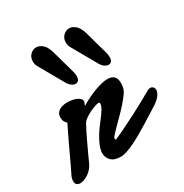

<svg xmlns="http://www.w3.org/2000/svg" viewBox="-151 -745 840 877"><g transform="rotate(-30 269.0 -306.5)"><path d="M221.7 -284.7Q240.7 -296.4 261 -306.2Q281.2 -315.9 300.3 -323Q319.3 -330.1 336.7 -334.2Q354 -338.4 367.7 -338.4Q389.6 -338.4 401.6 -327.9Q413.6 -317.4 413.6 -292.5Q413.6 -287.1 413.1 -281Q412.6 -274.9 411.1 -268.1Q408.7 -255.4 396.5 -238.3Q384.3 -221.2 367.9 -202.6Q351.6 -184.1 332.8 -165.3Q314 -146.5 298.1 -130.6Q282.2 -114.7 271.7 -103Q261.2 -91.3 261.2 -86.9Q261.2 -83 261.7 -81.5Q262.2 -80.1 266.1 -80.1Q292.5 -91.3 325 -107.2Q357.4 -123 389.6 -139.6Q421.9 -156.2 450.7 -172.1Q479.5 -188 499.5 -199.7Q503.9 -202.1 508.5 -203.9Q513.2 -205.6 517.1 -205.6Q525.9 -205.6 531.7 -199.7Q537.6 -193.8 537.6 -184.1Q537.6 -172.9 528.1 -158.4Q518.6 -144 496.1 -128.4Q479 -117.7 457.8 -104.2Q436.5 -90.8 413.3 -76.4Q390.1 -62 366.5 -48.3Q342.8 -34.7 320.8 -23.9Q298.8 -13.2 279.5 -6.6Q260.3 0 246.1 0Q212.4 0 195.6 -16.1Q178.7 -32.2 178.7 -57.6Q178.7 -61.5 179.2 -63.5Q182.6 -85 191.9 -105Q201.2 -125 212.9 -143.1Q224.6 -161.1 237.3 -177.5Q250 -193.8 260.5 -208.3Q271 -222.7 277.8 -234.9Q284.7 -247.1 284.7 -257.3Q284.7 -259.8 283.7 -262.2Q282.7 -264.6 279.3 -264.6Q273.4 -264.6 260 -260.3Q246.6 -255.9 231.4 -248.5Q216.3 -241.2 202.6 -231.7Q189 -222.2 183.1 -211.4Q175.3 -197.8 165 -176.8Q154.8 -155.8 143.8 -132.8Q132.8 -109.9 122.6 -87.4Q112.3 -64.9 105 -48.8Q99.1 -34.7 89.6 -23.4Q80.1 -12.2 68.8 -4.4Q57.6 3.4 45.9 7.8Q34.2 12.2 24.4 12.2Q13.2 12.2 6.6 6.3Q0 0.5 0 -12.7Q0 -18.1 1.7 -26.1Q3.4 -34.2 8.8 -43.9Q17.6 -60.5 26.6 -80.1Q35.6 -99.6 47.4 -124.8Q59.1 -149.9 74.5 -182.4Q89.8 -214.8 110.8 -257.3Q104 -263.2 99.4 -271.7Q94.7 -280.3 94.7 -293Q94.7 -304.7 99.6 -313.2Q104.5 -321.8 112.8 -327.1Q121.1 -332.5 132.1 -335.2Q143.1 -337.9 155.3 -337.9Q168 -337.9 180.7 -335.7Q193.4 -333.5 203.4 -329.1Q213.4 -324.7 219.7 -318.4Q226.1 -312 226.1 -303.7Q226.1 -302.2 225.1 -299.8Q224.1 -297.4 222.9 -294.4Q221.7 -291.5 220.7 -289.1Q219.7 -286.6 219.7 -285.2Q219.7 -284.2 220.2 -284.2H220.7ZM250 -448.2Q252 -439.9 253.2 -433.1Q254.4 -426.3 254.4 -420.9Q254.4 -405.8 248.3 -398.7Q242.2 -391.6 232.9 -391.6Q223.1 -391.6 211.7 -399.9Q200.2 -408.2 191.9 -424.8Q174.8 -455.6 157.2 -485.8Q139.6 -516.1 122.6 -546.9Q117.7 -555.2 115.7 -562.5Q113.8 -569.8 113.8 -577.6Q113.8 -599.1 127.4 -612.8Q141.1 -626.5 159.2 -626.5Q174.8 -626.5 190.4 -613.8Q206.1 -601.1 215.8 -570.3Q224.1 -539.6 232.7 -509.3Q241.2 -479 250 -448.2ZM423.8 -448.2Q425.8 -439.9 427 -433.1Q428.2 -426.3 428.2 -420.9Q428.2 -405.8 422.1 -398.7Q416 -391.6 406.7 -391.6Q397 -391.6 385.5 -399.9Q374 -408.2 365.7 -424.8Q348.6 -455.6 331.1 -485.8Q313.5 -516.1 296.4 -546.9Q291.5 -555.2 289.6 -562.5Q287.6 -569.8 287.6 -577.6Q287.6 -599.1 301.3 -612.8Q314.9 -626.5 333 -626.5Q348.6 -626.5 364.3 -613.8Q379.9 -601.1 389.6 -570.3Q397.9 -539.6 406.5 -509.3Q415 -479 423.8 -448.2Z"/></g></svg>

Font: Damion
Style: Regular
Weight: 400
Foundry: vernon adams
Version: Version 1.000